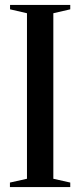

<svg xmlns="http://www.w3.org/2000/svg" viewBox="-20 -763 328 783"><path d="M90 -34V-709L21 -725V-743H266.5V-725L197.5 -709V-34L266.5 -18.5V0H20.5V-18.5Z"/></svg>

Font: Merriweather 144pt
Style: Regular
Weight: 400
Version: Version 2.100